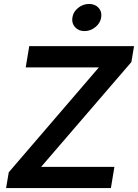

<svg xmlns="http://www.w3.org/2000/svg" viewBox="-20 -964 707 984"><path d="M11.2 0 24.9 -81.1 486.8 -618.7H111.8L129.9 -727.5H667L653.3 -646L190.9 -108.9H566.4L548.3 0ZM413.1 -804.7Q382.3 -804.7 364.3 -825.2Q346.2 -845.7 351.1 -874.5Q355.5 -903.8 380.6 -923.8Q405.8 -943.8 436.5 -943.8Q467.3 -943.8 485.4 -923.8Q503.4 -903.8 498.5 -874.5Q494.1 -845.7 469 -825.2Q443.8 -804.7 413.1 -804.7Z"/></svg>

Font: Inter 18pt SemiBold
Style: Italic
Weight: 600
Italic angle: -9.3988°
Designer: Rasmus Andersson
Foundry: rsms
Version: Version 4.001;git-66647c0bb